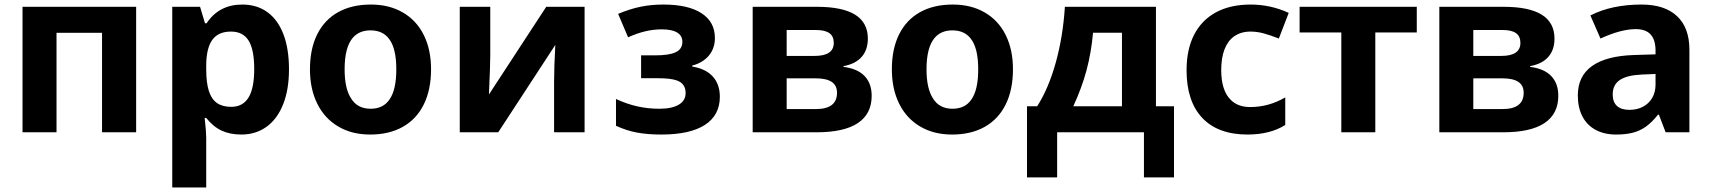

<svg xmlns="http://www.w3.org/2000/svg" viewBox="-20 -576 7452 836"><path d="M78.1 -546.4H572.8V0H424.3V-433.1H226.1V0H78.1Z M730 -546.4H851.1L872.6 -474.6H879.4Q933.6 -556.2 1035.2 -556.2Q1099.1 -556.2 1144.8 -522.7Q1190.4 -489.3 1214.4 -426Q1238.3 -362.8 1238.3 -273.9Q1238.3 -186.5 1213.1 -122.6Q1188 -58.6 1141.1 -24.4Q1094.2 9.8 1030.8 9.8Q981.9 9.8 945.3 -7.1Q908.7 -23.9 877.9 -62.5H871.1Q877.9 -2.4 877.9 23.9V240.2H730ZM1086.9 -274.9Q1086.9 -359.9 1062.5 -399.2Q1038.1 -438.5 985.8 -438.5Q929.7 -438.5 903.8 -401.6Q877.9 -364.7 877.9 -289.6V-274.4Q877.9 -215.8 889.4 -179.9Q900.9 -144 924.8 -127.4Q948.7 -110.8 986.8 -110.8Q1037.1 -110.8 1062 -151.1Q1086.9 -191.4 1086.9 -274.9Z M1329.6 -274.4Q1329.6 -362.8 1361.1 -426.3Q1392.6 -489.7 1452.1 -522.9Q1511.7 -556.2 1594.7 -556.2Q1674.8 -556.2 1734.1 -521.7Q1793.5 -487.3 1825.2 -423.6Q1856.9 -359.9 1856.9 -274.4Q1856.9 -185.5 1825.4 -121.6Q1793.9 -57.6 1734.4 -23.9Q1674.8 9.8 1591.8 9.8Q1511.7 9.8 1452.4 -25.4Q1393.1 -60.5 1361.3 -124.8Q1329.6 -189 1329.6 -274.4ZM1675.8 -142.6Q1705.6 -184.6 1705.6 -274.4Q1705.6 -367.2 1672.9 -408.2Q1645.5 -443.8 1592.8 -443.8Q1545.4 -443.8 1517.1 -412.6Q1480.5 -371.1 1480.5 -274.4Q1480.5 -191.9 1507.8 -148.9Q1535.2 -102.5 1593.8 -102.5Q1648.4 -102.5 1675.8 -142.6Z M1981.9 -546.4H2114.7V-334Q2114.7 -293.5 2108.9 -164.6L2358.4 -546.4H2525.4V0H2392.6V-219.2Q2392.6 -285.2 2397.9 -380.4L2149.4 0H1981.9Z M2662.1 -28.3V-145Q2709.5 -123 2755.4 -112.8Q2801.3 -102.5 2851.1 -102.5Q2905.3 -102.5 2935.3 -120.1Q2965.3 -137.7 2965.3 -170.9Q2965.3 -211.4 2928.7 -225.1Q2902.3 -235.4 2844.2 -235.4H2771.5V-335H2833Q2893.1 -335 2920.9 -348.1Q2951.2 -361.8 2951.2 -393.6Q2951.2 -420.4 2928.5 -434.3Q2905.8 -448.2 2861.8 -448.2Q2825.7 -448.2 2789.8 -439.7Q2753.9 -431.2 2714.8 -413.6L2671.4 -515.6Q2724.1 -537.6 2770.3 -546.9Q2816.4 -556.2 2868.2 -556.2Q2976.6 -556.2 3034.7 -518.3Q3092.8 -480.5 3092.8 -410.6Q3092.8 -365.7 3066.7 -334.2Q3040.5 -302.7 2994.1 -290.5V-286.1Q3052.7 -276.9 3083.5 -242.9Q3114.3 -209 3114.3 -154.8Q3114.3 -74.2 3049.3 -32.2Q2984.4 9.8 2859.4 9.8Q2799.3 9.8 2753.4 1.2Q2707.5 -7.3 2662.1 -28.3Z M3257.3 -546.4H3536.6Q3647.9 -546.4 3703.4 -512Q3758.8 -477.5 3758.8 -407.7Q3758.8 -358.9 3731.7 -328.1Q3704.6 -297.4 3652.8 -288.1V-284.7Q3713.4 -277.3 3744.4 -245.1Q3775.4 -212.9 3775.4 -158.7Q3775.4 -80.1 3715.1 -40Q3654.8 0 3535.6 0H3257.3ZM3624.5 -171.9Q3624.5 -204.1 3601.3 -219.5Q3578.1 -234.9 3531.7 -234.9H3405.3V-101.1H3532.2Q3624.5 -101.1 3624.5 -171.9ZM3610.4 -389.2Q3610.4 -418 3591.3 -431.6Q3572.3 -445.3 3533.7 -445.3H3405.3V-332.5H3526.9Q3610.4 -332.5 3610.4 -389.2Z M3863.3 -274.4Q3863.3 -362.8 3894.8 -426.3Q3926.3 -489.7 3985.8 -522.9Q4045.4 -556.2 4128.4 -556.2Q4208.5 -556.2 4267.8 -521.7Q4327.1 -487.3 4358.9 -423.6Q4390.6 -359.9 4390.6 -274.4Q4390.6 -185.5 4359.1 -121.6Q4327.6 -57.6 4268.1 -23.9Q4208.5 9.8 4125.5 9.8Q4045.4 9.8 3986.1 -25.4Q3926.8 -60.5 3895 -124.8Q3863.3 -189 3863.3 -274.4ZM4209.5 -142.6Q4239.3 -184.6 4239.3 -274.4Q4239.3 -367.2 4206.5 -408.2Q4179.2 -443.8 4126.5 -443.8Q4079.1 -443.8 4050.8 -412.6Q4014.2 -371.1 4014.2 -274.4Q4014.2 -191.9 4041.5 -148.9Q4068.8 -102.5 4127.4 -102.5Q4182.1 -102.5 4209.5 -142.6Z M4451.7 -113.3H4496.1Q4545.9 -191.4 4577.1 -304Q4608.4 -416.5 4616.7 -546.4H5013.2V-113.3H5091.8V196.3H4960.9V0H4583V196.3H4451.7ZM4865.2 -113.3V-433.6H4739.3Q4731.4 -346.7 4710.9 -270Q4690.4 -193.4 4653.3 -113.3Z M5146.5 -270.5Q5146.5 -360.8 5179.4 -424.8Q5212.4 -488.8 5274.9 -522.5Q5337.4 -556.2 5425.3 -556.2Q5512.2 -556.2 5591.3 -520L5548.3 -408.2Q5509.8 -423.3 5481.4 -430.9Q5453.1 -438.5 5424.8 -438.5Q5383.8 -438.5 5354 -418Q5326.2 -398.4 5311.8 -361.3Q5297.4 -324.2 5297.4 -271.5Q5297.4 -181.6 5338.9 -141.1Q5370.1 -109.9 5423.3 -109.9Q5504.4 -109.9 5576.2 -151.9V-31.7Q5509.8 9.8 5412.1 9.8Q5283.2 9.8 5214.8 -62.7Q5146.5 -135.3 5146.5 -270.5Z M5820.3 -434.6H5638.7V-546.4H6148.9V-434.6H5968.3V0H5820.3Z M6247.1 -546.4H6526.4Q6637.7 -546.4 6693.1 -512Q6748.5 -477.5 6748.5 -407.7Q6748.5 -358.9 6721.4 -328.1Q6694.3 -297.4 6642.6 -288.1V-284.7Q6703.1 -277.3 6734.1 -245.1Q6765.1 -212.9 6765.1 -158.7Q6765.1 -80.1 6704.8 -40Q6644.5 0 6525.4 0H6247.1ZM6614.3 -171.9Q6614.3 -204.1 6591.1 -219.5Q6567.9 -234.9 6521.5 -234.9H6395V-101.1H6522Q6614.3 -101.1 6614.3 -171.9ZM6600.1 -389.2Q6600.1 -418 6581.1 -431.6Q6562 -445.3 6523.4 -445.3H6395V-332.5H6516.6Q6600.1 -332.5 6600.1 -389.2Z M7232.4 0 7203.1 -76.7H7199.2Q7173.3 -43.9 7147.2 -25.1Q7121.1 -6.3 7090.1 1.7Q7059.1 9.8 7017.1 9.8Q6965.3 9.8 6927.7 -10.5Q6890.1 -30.8 6870.1 -69.1Q6850.1 -107.4 6850.1 -160.6Q6850.1 -244.6 6912.1 -288.6Q6974.1 -332.5 7093.8 -336.4L7188.5 -339.4V-355.5Q7188.5 -402.3 7167.2 -425.8Q7146 -449.2 7102.5 -449.2Q7038.1 -449.2 6948.7 -408.2L6904.8 -508.8Q6998 -556.2 7127.4 -556.2Q7228.5 -556.2 7282.2 -505.6Q7335.9 -455.1 7335.9 -359.9V0ZM7188.5 -208V-253.9L7129.9 -251.5Q7063.5 -248.5 7032.7 -227.5Q7002 -206.5 7002 -164.6Q7002 -131.8 7020.5 -114.7Q7039.1 -97.7 7074.7 -97.7Q7107.9 -97.7 7133.8 -111.3Q7159.7 -125 7174.1 -149.9Q7188.5 -174.8 7188.5 -208Z"/></svg>

Font: Viking Open Sans
Style: Bold
Weight: 700
Foundry: Ascender Corporation
Version: Version 2.001